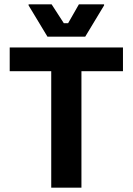

<svg xmlns="http://www.w3.org/2000/svg" viewBox="-20 -870 615 890"><path d="M357.5 0H217.5V-540H25V-650H550V-540H357.5ZM375 -700H200L112.5 -845V-850H219.2L275.8 -762.5H295.8L345.8 -850H462.5V-845Z"/></svg>

Font: Familjen Grotesk Variable
Style: Regular
Weight: 400
Designer: Anders Wikstroem, Jonas Baeckman, Matilda Gysing, Kristian Moeller
Foundry: Familjen STHLM AB
Version: Version 2.000